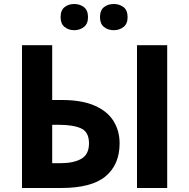

<svg xmlns="http://www.w3.org/2000/svg" viewBox="-20 -940 946 960"><path d="M90 0V-714H241V-440H290Q389 -440 453 -412Q517 -384 547.5 -335Q578 -286 578 -223Q578 -117 508 -58.5Q438 0 285 0ZM665 0V-714H816V0ZM241 -124H281Q348 -124 386.5 -146Q425 -168 425 -223Q425 -280 385.5 -298Q346 -316 274 -316H241ZM283 -854Q283 -889 303 -904.5Q323 -920 351 -920Q379 -920 399.5 -904.5Q420 -889 420 -854Q420 -821 399.5 -805Q379 -789 351 -789Q323 -789 303 -805Q283 -821 283 -854ZM480 -854Q480 -889 500 -904.5Q520 -920 549 -920Q577 -920 597.5 -904.5Q618 -889 618 -854Q618 -821 597.5 -805Q577 -789 549 -789Q520 -789 500 -805Q480 -821 480 -854Z"/></svg>

Font: Noto IKEA Arabic
Style: Bold
Weight: 700
Designer: Monotype Design Team
Foundry: Monotype Imaging Inc.
Version: Version 1.200